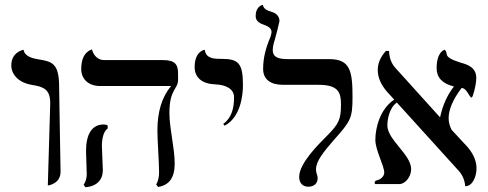

<svg xmlns="http://www.w3.org/2000/svg" viewBox="-20 -766 2030 799"><path d="M179 6C179 6 232 0 232 -51L226 -406C226 -504 195 -510 140 -519C119 -523 83 -529 78 -559C78 -559 27 -550 27 -494C27 -453 62 -421 111 -413C164 -405 189 -393 189 -336Z M404 -159C404 -191 412 -221 428 -231V-244C423 -247 417 -248 411 -248C362 -248 338 -206 338 -138C338 -119 341 -59 341 -41C341 -25 336 -7 328 2L335 13C384 10 408 -19 408 -58C408 -77 404 -140 404 -159ZM685 -296C685 -396 721 -394 721 -434V-458C721 -496 711 -516 658 -516H412C387 -516 368 -537 363 -560C363 -560 318 -553 318 -479C318 -438 347 -408 397 -408H692C654 -363 635 -301 635 -223C635 -181 642 -91 642 -49C642 -29 638 -12 630 2L638 12C684 5 707 -27 707 -85C707 -151 685 -230 685 -296Z M915 -243C981 -278 991 -369 991 -411C991 -502 973 -521 903 -521C872 -521 837 -521 832 -559C832 -559 790 -554 790 -487C790 -443 821 -417 875 -415C924 -413 954 -394 954 -361C954 -315 944 -276 909 -250Z M1115 -558C1115 -570 1119 -588 1124 -602C1127 -611 1143 -675 1143 -678C1143 -704 1122 -714 1104 -719C1096 -721 1076 -728 1074 -746C1074 -745 1044 -743 1044 -698C1044 -676 1066 -667 1078 -663C1091 -658 1110 -651 1110 -633C1110 -624 1104 -607 1099 -597C1087 -565 1075 -527 1075 -479C1075 -434 1108 -413 1158 -413H1306C1388 -413 1399 -381 1399 -332C1399 -268 1390 -251 1341 -201C1307 -167 1225 -87 1225 -30C1225 -3 1241 11 1263 11C1285 11 1302 -1 1302 -25C1302 -36 1295 -46 1295 -61C1295 -95 1325 -132 1368 -182C1439 -261 1447 -274 1447 -361C1447 -470 1438 -520 1350 -520H1180C1143 -520 1115 -525 1115 -558Z M1962 -442C1962 -486 1924 -498 1898 -505C1814 -531 1851 -543 1830 -559C1830 -559 1797 -551 1797 -482C1797 -443 1821 -418 1869 -406C1839.3 -368.4 1821.4 -324 1811.3 -277.6L1810 -279L1624 -485C1609 -502 1600 -525 1599 -554H1586C1563 -529 1552 -502 1552 -475C1552 -444 1565 -414 1590 -385L1620.5 -351.4C1561.4 -312.5 1542 -233.9 1542 -184C1542 -141 1579 -77 1579 -47C1579 -31 1561 -17 1546 -15C1542 -14 1539 -10 1539 -6C1539 -4 1540 -2 1541 0H1642C1666 0 1691 -30 1691 -62C1691 -123 1592 -184 1592 -244C1592 -270.2 1600.8 -318.4 1631.5 -339.2L1890 -54C1905 -37 1914 -16 1916 9C1948 9 1963 -34 1963 -65C1963 -96 1950 -126 1925 -155L1859.6 -225.5C1851.3 -240.8 1847 -257.4 1847 -274C1847 -308 1863 -350 1901 -400C1925 -398 1932 -360 1943 -360C1947 -360 1962 -411 1962 -442Z"/></svg>

Font: Libertinus Serif Display
Style: Regular
Weight: 400
Designer: Philipp H. Poll
Foundry: Khaled Hosny
Version: Version 6.1